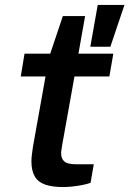

<svg xmlns="http://www.w3.org/2000/svg" viewBox="-20 -744 523 776"><path d="M235 12Q191 12 162.5 2Q134 -8 120.5 -31Q107 -54 107 -92Q107 -105 109 -119.5Q111 -134 113 -150L164 -435H64L79 -527H183L234 -679H324L297 -527H438L422 -435H281L231 -156Q230 -147 228.5 -139Q227 -131 227 -125Q227 -103 240 -91.5Q253 -80 288 -80H359L346 -5Q332 0 311.5 4Q291 8 270.5 10Q250 12 235 12ZM345 -555 375 -724H483L426 -555Z"/></svg>

Font: Archivo Expanded Medium
Style: Italic
Weight: 500
Width: 7
Italic angle: -10°
Designer: Hector Gatti
Foundry: Omnibus-Type
Version: Version 2.001